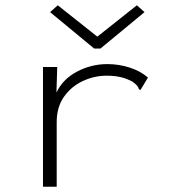

<svg xmlns="http://www.w3.org/2000/svg" viewBox="-20 -707 640 728"><path d="M143 -453H197L194 -356Q218 -407 272 -435.5Q326 -464 387 -464Q430 -464 471 -451Q512 -438 541 -413L517 -373L512 -365L506 -370Q505 -376 500.5 -381.5Q496 -387 483 -397Q459 -410 435.5 -415Q412 -420 385 -420Q337 -420 293.5 -399.5Q250 -379 222.5 -340Q195 -301 195 -244V1H143ZM199 -687 349 -568 499 -687 528 -661 361 -523H337L170 -661Z"/></svg>

Font: Inconsolata Expanded Light
Style: Regular
Weight: 300
Width: 7
Monospace: yes
Designer: Raph Levien, Cyreal, Brenton Simpson
Foundry: Raph Levien, Cyreal, Google
Version: Version 3.001; ttfautohint (v1.8.2.53-6de2)